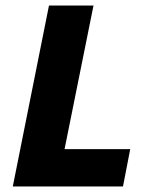

<svg xmlns="http://www.w3.org/2000/svg" viewBox="-20 -670 554 690"><path d="M26 0 156 -650H316L212 -134H448L422 0Z"/></svg>

Font: TypoPRO Source Sans Pro
Style: Italic
Weight: 900
Italic angle: -11°
Designer: Paul D. Hunt
Foundry: Adobe Systems Incorporated
Version: Version 1.075;PS 2.000;hotconv 1.0.86;makeotf.lib2.5.63406